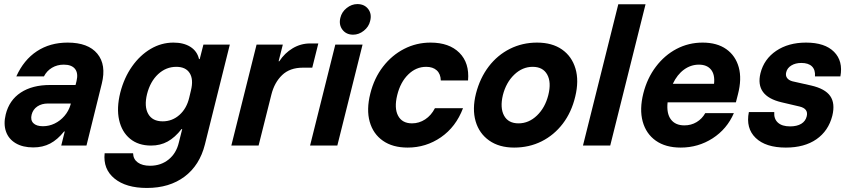

<svg xmlns="http://www.w3.org/2000/svg" viewBox="-20 -721 4203 951"><path d="M145 9.2Q92.5 9.2 57.5 -11.7Q22.5 -32.5 9.6 -69.6Q-3.3 -106.7 8.3 -154.2Q25.8 -225 82.9 -262.5Q140 -300 227.5 -300H354.2L359.2 -320Q368.3 -358.3 351.7 -379.6Q335 -400.8 295.8 -400.8Q263.3 -400.8 237.5 -385.4Q211.7 -370 197.5 -342.5H60.8Q97.5 -424.2 162.5 -467.1Q227.5 -510 315 -510Q416.7 -510 462.1 -455Q507.5 -400 484.2 -306.7L408.3 0H283.3L300.8 -70H297.5Q265 -29.2 228.3 -10Q191.7 9.2 145 9.2ZM192.5 -95.8Q223.3 -95.8 250.8 -109.2Q278.3 -122.5 299.2 -146.7Q320 -170.8 329.2 -201.7L330.8 -208.3H217.5Q186.7 -208.3 165 -193.8Q143.3 -179.2 136.7 -153.3Q130 -126.7 145 -111.2Q160 -95.8 192.5 -95.8Z M707.5 210Q604.2 210 547.1 163.3Q490 116.7 498.3 38.3H639.2Q640 67.5 662.5 83.8Q685 100 723.3 100Q776.7 100 815 69.2Q853.3 38.3 865.8 -15L882.5 -81.7H879.2Q846.7 -40 810.4 -20Q774.2 0 728.3 0Q665 0 624.2 -33.8Q583.3 -67.5 570 -126.7Q556.7 -185.8 575.8 -262.5Q595 -336.7 634.2 -392.1Q673.3 -447.5 726.2 -478.8Q779.2 -510 839.2 -510Q890 -510 923.3 -488.8Q956.7 -467.5 965.8 -428.3H969.2L987.5 -500H1118.3L995 -5.8Q969.2 97.5 894.2 153.8Q819.2 210 707.5 210ZM785.8 -120Q833.3 -120 869.2 -152.1Q905 -184.2 917.5 -238.3L925.8 -273.3Q939.2 -327.5 919.6 -358.8Q900 -390 853.3 -390Q802.5 -390 763.3 -353.8Q724.2 -317.5 708.3 -255Q693.3 -193.3 714.2 -156.7Q735 -120 785.8 -120Z M1125.8 0 1250.8 -500H1380.8L1360 -417.5H1363.3Q1390 -458.3 1430 -482.1Q1470 -505.8 1515.8 -505.8H1556.7L1526.7 -385.8H1480Q1415.8 -385.8 1377.5 -349.2Q1339.2 -312.5 1324.2 -252.5L1260.8 0Z M1515.8 0 1640.8 -500H1775.8L1650.8 0ZM1729.2 -549.2Q1695 -549.2 1676.2 -573.8Q1657.5 -598.3 1665.8 -632.5Q1672.5 -661.7 1697.1 -681.2Q1721.7 -700.8 1750 -700.8Q1785 -700.8 1803.8 -676.2Q1822.5 -651.7 1813.3 -616.7Q1806.7 -588.3 1782.1 -568.8Q1757.5 -549.2 1729.2 -549.2Z M1999.2 10Q1925 10 1876.7 -23.8Q1828.3 -57.5 1811.2 -117.9Q1794.2 -178.3 1814.2 -257.5Q1833.3 -334.2 1877.1 -390.8Q1920.8 -447.5 1981.7 -478.8Q2042.5 -510 2112.5 -510Q2205 -510 2255.4 -459.6Q2305.8 -409.2 2298.3 -322.5H2163.3Q2162.5 -355 2143.3 -372.5Q2124.2 -390 2090.8 -390Q2040.8 -390 2002.1 -352.1Q1963.3 -314.2 1947.5 -250Q1931.7 -185.8 1951.7 -147.9Q1971.7 -110 2020.8 -110Q2055.8 -110 2085.8 -129.6Q2115.8 -149.2 2134.2 -185H2273.3Q2238.3 -92.5 2164.2 -41.2Q2090 10 1999.2 10Z M2526.7 10Q2452.5 10 2402.9 -25Q2353.3 -60 2335.8 -120.4Q2318.3 -180.8 2337.5 -257.5Q2357.5 -335 2400.8 -391.7Q2444.2 -448.3 2505.8 -479.2Q2567.5 -510 2640 -510Q2715 -510 2763.8 -475.8Q2812.5 -441.7 2830.4 -381.2Q2848.3 -320.8 2829.2 -242.5Q2810.8 -165 2767.5 -108.3Q2724.2 -51.7 2662.5 -20.8Q2600.8 10 2526.7 10ZM2548.3 -110Q2599.2 -110 2639.6 -148.8Q2680 -187.5 2695.8 -250Q2711.7 -313.3 2690.4 -351.7Q2669.2 -390 2618.3 -390Q2567.5 -390 2527.1 -351.2Q2486.7 -312.5 2470.8 -250Q2455.8 -186.7 2476.7 -148.3Q2497.5 -110 2548.3 -110Z M2867.5 0 3042.5 -700H3177.5L3002.5 0Z M3351.7 10Q3276.7 10 3228.3 -24.2Q3180 -58.3 3163.3 -119.2Q3146.7 -180 3166.7 -259.2Q3185.8 -334.2 3228.8 -390.8Q3271.7 -447.5 3331.2 -478.8Q3390.8 -510 3460 -510Q3531.7 -510 3577.5 -477.5Q3623.3 -445 3639.2 -387.5Q3655 -330 3635 -253.3L3625 -214.2H3286.7Q3280.8 -159.2 3302.9 -129.6Q3325 -100 3370 -100Q3403.3 -100 3430.4 -116.2Q3457.5 -132.5 3473.3 -160.8H3615Q3580.8 -81.7 3509.6 -35.8Q3438.3 10 3351.7 10ZM3312.5 -305.8H3516.7Q3521.7 -351.7 3501.7 -376.2Q3481.7 -400.8 3441.7 -400.8Q3401.7 -400.8 3367.9 -376.2Q3334.2 -351.7 3312.5 -305.8Z M3872.5 10Q3772.5 10 3722.9 -37.9Q3673.3 -85.8 3689.2 -165.8H3815Q3812.5 -132.5 3832.9 -113.8Q3853.3 -95 3893.3 -95Q3927.5 -95 3948.8 -107.9Q3970 -120.8 3975.8 -145Q3985 -182.5 3940.8 -193.3L3851.7 -214.2Q3719.2 -245 3746.7 -358.3Q3764.2 -428.3 3824.6 -469.2Q3885 -510 3972.5 -510Q4065.8 -510 4111.2 -464.2Q4156.7 -418.3 4142.5 -342.5H4016.7Q4019.2 -375 4001.7 -392.1Q3984.2 -409.2 3949.2 -409.2Q3920 -409.2 3899.6 -396.7Q3879.2 -384.2 3874.2 -363.3Q3870 -346.7 3878.3 -335Q3886.7 -323.3 3905 -318.3L3997.5 -297.5Q4066.7 -281.7 4092.1 -245.4Q4117.5 -209.2 4102.5 -147.5Q4083.3 -72.5 4023.8 -31.2Q3964.2 10 3872.5 10Z"/></svg>

Font: Funnel Sans
Style: Bold Italic
Weight: 700
Italic angle: -14.036°
Designer: NORD ID, Kristian Moeller
Foundry: Dicotype
Version: Version 1.000